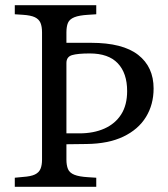

<svg xmlns="http://www.w3.org/2000/svg" viewBox="-20 -720 649 740"><path d="M37 0V-35L68 -38Q99 -40 114.5 -47.5Q130 -55 136 -69Q142 -83 142 -105V-595Q142 -618 136 -632Q130 -646 114.5 -653.5Q99 -661 68 -663L37 -665V-700H351V-665L320 -663Q285 -661 266.5 -653.5Q248 -646 242 -632Q236 -618 236 -595V-555H331Q453 -555 512.5 -508.5Q572 -462 572 -379Q572 -317 542.5 -269Q513 -221 455.5 -193.5Q398 -166 314 -165L236 -164V-105Q236 -83 242 -68.5Q248 -54 266.5 -46.5Q285 -39 320 -37L351 -35V0ZM236 -206H286Q341 -206 382.5 -224.5Q424 -243 447 -279Q470 -315 470 -369Q470 -438 434 -476Q398 -514 326 -514Q279 -514 257.5 -507.5Q236 -501 236 -477Z"/></svg>

Font: Hedvig Letters Serif 18pt
Style: Regular
Weight: 400
Designer: Alexander Örn & Tor Weibull
Foundry: Kanon Foundry
Version: Version 1.000